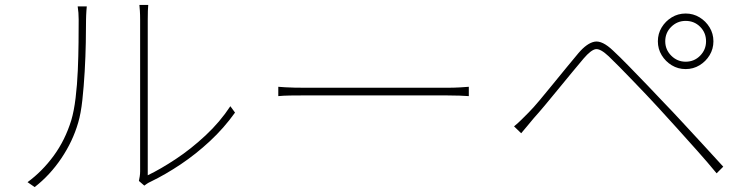

<svg xmlns="http://www.w3.org/2000/svg" viewBox="-20 -756 3040 781"><path d="M545 -20Q547 -29 548.5 -39Q550 -49 550 -59Q550 -67 550 -102Q550 -137 550 -189.5Q550 -242 550 -303Q550 -364 550 -425.5Q550 -487 550 -539.5Q550 -592 550 -628Q550 -664 550 -674Q550 -697 549 -711.5Q548 -726 547 -736H583Q582 -726 581.5 -711.5Q581 -697 581 -674Q581 -664 581 -625.5Q581 -587 581 -530Q581 -473 581 -407Q581 -341 581 -277Q581 -213 581 -160Q581 -107 581 -75Q581 -43 581 -43Q633 -68 695 -109Q757 -150 816 -205Q875 -260 917 -324L936 -298Q891 -235 834 -182Q777 -129 715 -87.5Q653 -46 593 -17Q584 -13 577.5 -8.5Q571 -4 567 -1ZM92 -15Q152 -59 198.5 -122.5Q245 -186 270 -267Q281 -304 287.5 -357.5Q294 -411 296.5 -470Q299 -529 299.5 -583.5Q300 -638 300 -677Q300 -691 299 -704Q298 -717 296 -730H333Q332 -721 331.5 -712Q331 -703 330.5 -694.5Q330 -686 330 -677Q330 -638 329 -582.5Q328 -527 324.5 -465.5Q321 -404 315 -349Q309 -294 298 -257Q276 -181 229.5 -112Q183 -43 121 5Z M1112 -403Q1124 -402 1140 -401Q1156 -400 1178 -399.5Q1200 -399 1230 -399Q1236 -399 1266.5 -399Q1297 -399 1343 -399Q1389 -399 1443.5 -399Q1498 -399 1553.5 -399Q1609 -399 1658 -399Q1707 -399 1741.5 -399Q1776 -399 1789 -399Q1829 -399 1851.5 -400.5Q1874 -402 1887 -403V-365Q1874 -366 1849.5 -367Q1825 -368 1790 -368Q1777 -368 1742 -368Q1707 -368 1658.5 -368Q1610 -368 1554.5 -368Q1499 -368 1444.5 -368Q1390 -368 1344 -368Q1298 -368 1267.5 -368Q1237 -368 1230 -368Q1190 -368 1160.5 -367.5Q1131 -367 1112 -365Z M2686 -588Q2686 -554 2710.5 -529.5Q2735 -505 2769 -505Q2804 -505 2828 -529.5Q2852 -554 2852 -588Q2852 -623 2828 -647Q2804 -671 2769 -671Q2735 -671 2710.5 -647Q2686 -623 2686 -588ZM2656 -588Q2656 -619 2671.5 -644.5Q2687 -670 2712.5 -685.5Q2738 -701 2769 -701Q2800 -701 2825.5 -685.5Q2851 -670 2866.5 -644.5Q2882 -619 2882 -588Q2882 -557 2866.5 -531.5Q2851 -506 2825.5 -490.5Q2800 -475 2769 -475Q2738 -475 2712.5 -490.5Q2687 -506 2671.5 -531.5Q2656 -557 2656 -588ZM2071 -242Q2088 -256 2101 -269Q2114 -282 2130 -298Q2149 -317 2174.5 -347.5Q2200 -378 2228.5 -413Q2257 -448 2284.5 -481.5Q2312 -515 2333 -540Q2368 -581 2399 -586.5Q2430 -592 2474 -550Q2501 -525 2538.5 -486.5Q2576 -448 2614 -408.5Q2652 -369 2680 -339Q2714 -304 2755.5 -259Q2797 -214 2840.5 -167Q2884 -120 2922 -78L2895 -51Q2858 -96 2816 -143Q2774 -190 2733.5 -235Q2693 -280 2658 -318Q2637 -341 2609.5 -370Q2582 -399 2553.5 -428.5Q2525 -458 2499.5 -484Q2474 -510 2456 -527Q2422 -559 2403 -556Q2384 -553 2354 -518Q2333 -493 2306 -460.5Q2279 -428 2250.5 -393Q2222 -358 2196 -327Q2170 -296 2151 -275Q2138 -260 2124 -242.5Q2110 -225 2100 -214Z"/></svg>

Font: Noto Sans JP Thin Thin
Style: Regular
Weight: 250
Version: Version 2.004-H2;hotconv 1.0.118;makeotfexe 2.5.65603